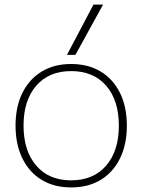

<svg xmlns="http://www.w3.org/2000/svg" viewBox="-20 -810 623 840"><path d="M291 10Q217 10 162.5 -23Q108 -56 78 -117Q48 -178 48 -260Q48 -343 78 -403.5Q108 -464 162.5 -497Q217 -530 291 -530Q366 -530 420.5 -497Q475 -464 505 -403.5Q535 -343 535 -260Q535 -178 505 -117Q475 -56 420.5 -23Q366 10 291 10ZM291 -21Q389 -21 444.5 -85.5Q500 -150 500 -260Q500 -371 444.5 -435Q389 -499 291 -499Q194 -499 138.5 -435Q83 -371 83 -260Q83 -150 138.5 -85.5Q194 -21 291 -21ZM310 -570H273L389 -790H431Z"/></svg>

Font: M PLUS 2 Thin ExtraLight
Style: Regular
Weight: 250
Version: Version 1.001